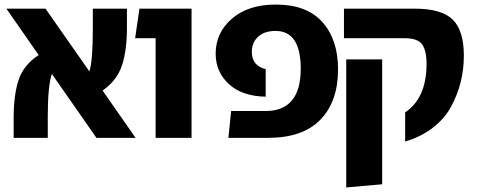

<svg xmlns="http://www.w3.org/2000/svg" viewBox="-20 -606 2099 844"><path d="M576 0H404L208 -281Q190 -229 190 -95V0H40V-88Q40 -189 62 -255Q84 -321 150 -364L8 -568H180L373 -292Q388 -340 388 -475V-568H538V-483Q538 -384 516 -318Q494 -252 431 -208Z M664 0V-438H574L593 -568H822V0Z M984 0 996 -118H1147Q1302 -118 1302 -304Q1302 -470 1191 -470Q1142 -470 1114.5 -444.5Q1087 -419 1087 -378Q1087 -317 1148 -302V-181Q1044 -183 986 -236.5Q928 -290 928 -370Q928 -462 999.5 -524Q1071 -586 1193 -586Q1328 -586 1397 -509Q1466 -432 1466 -301Q1466 -160 1388.5 -80Q1311 0 1158 0Z M1761 16V-112Q1855 -175 1855 -325Q1855 -384 1835.5 -411Q1816 -438 1759 -438H1492V-568H1802Q1921 -568 1970 -520Q2019 -472 2019 -361Q2019 -301 2005 -245Q1991 -189 1962.5 -136.5Q1934 -84 1882 -44Q1830 -4 1761 16ZM1502 218V-345H1660V204Z"/></svg>

Font: FiraGO
Style: Bold
Weight: 700
Designer: bBox Type
Foundry: bBox Type GmbH
Version: Version 1.001;PS 001.001;hotconv 1.0.88;makeotf.lib2.5.64775